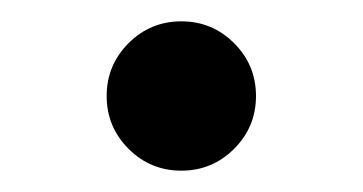

<svg xmlns="http://www.w3.org/2000/svg" viewBox="-20 -379 340 180"><path d="M80 -289Q80 -318 100.5 -338.5Q121 -359 150 -359Q179 -359 199.5 -338.5Q220 -318 220 -289Q220 -260 199.5 -239.5Q179 -219 150 -219Q121 -219 100.5 -239.5Q80 -260 80 -289Z"/></svg>

Font: Arima Madurai ExtraBold
Style: Regular
Weight: 800
Designer: Joana Correia and Natanael Gama
Foundry: NDISCOVER
Version: Version 1.019